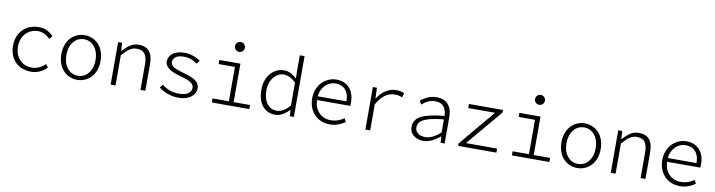

<svg xmlns="http://www.w3.org/2000/svg" viewBox="-27 -1508 8448 2267"><g transform="rotate(10 4197.5 -374.5)"><path d="M347.2 13.2Q272 13.2 212.9 -17.8Q153.8 -48.8 119.4 -110.1Q85 -171.4 85 -253.9Q85 -336.9 121.3 -398.7Q157.7 -460.4 217.3 -491.2Q276.9 -522 350.1 -522Q448.7 -522 523.9 -444.8L493.2 -405.8Q425.8 -473.1 351.1 -473.1Q259.3 -473.1 202.1 -412.1Q145 -351.1 145 -253.9Q145 -156.2 201.4 -96.2Q257.8 -36.1 350.1 -36.1Q431.2 -36.1 508.8 -106.9L536.1 -68.8Q452.6 13.2 347.2 13.2Z M664.6 -253.9Q664.6 -316.4 683.3 -367.7Q702.1 -418.9 734.4 -452.4Q766.6 -485.8 809.1 -503.9Q851.6 -522 899.4 -522Q947.3 -522 989.7 -503.9Q1032.2 -485.8 1064.7 -452.4Q1097.2 -418.9 1116 -367.7Q1134.8 -316.4 1134.8 -253.9Q1134.8 -192.4 1116 -141.4Q1097.2 -90.3 1064.7 -56.9Q1032.2 -23.4 989.7 -5.1Q947.3 13.2 899.4 13.2Q851.6 13.2 809.1 -5.1Q766.6 -23.4 734.4 -56.9Q702.1 -90.3 683.3 -141.4Q664.6 -192.4 664.6 -253.9ZM1074.7 -253.9Q1074.7 -351.1 1025.4 -412.1Q976.1 -473.1 899.4 -473.1Q822.8 -473.1 773.7 -412.1Q724.6 -351.1 724.6 -253.9Q724.6 -156.7 773.4 -96.4Q822.3 -36.1 899.4 -36.1Q976.6 -36.1 1025.6 -96.7Q1074.7 -157.2 1074.7 -253.9Z M1300.3 0V-509.8H1348.1L1354 -414.1H1358.4Q1403.3 -466.3 1447.8 -494.1Q1492.2 -522 1545.4 -522Q1632.8 -522 1674.6 -471.4Q1716.3 -420.9 1716.3 -317.9V0H1658.2V-310.1Q1658.2 -392.1 1627.9 -431.6Q1597.7 -471.2 1531.2 -471.2Q1485.4 -471.2 1447.8 -446Q1410.2 -420.9 1358.4 -361.8V0Z M2113.8 13.2Q1986.3 13.2 1877.9 -66.9L1907.7 -106.9Q1950.7 -71.3 1999.8 -53.2Q2048.8 -35.2 2116.7 -35.2Q2185.5 -35.2 2222.7 -62Q2259.8 -88.9 2259.8 -130.9Q2259.8 -165.5 2223.9 -191.2Q2188 -216.8 2092.8 -241.2Q2038.1 -255.4 1997.1 -274.9Q1956.1 -294.4 1930.4 -322.5Q1904.8 -350.6 1904.8 -382.8Q1904.8 -443.4 1955.3 -482.7Q2005.9 -522 2099.6 -522Q2147.9 -522 2199.5 -504.4Q2251 -486.8 2287.6 -460L2256.8 -418.9Q2186 -475.1 2098.6 -475.1Q2027.8 -475.1 1996.8 -450.2Q1965.8 -425.3 1965.8 -386.2Q1965.8 -353.5 2005.6 -329.8Q2045.4 -306.2 2122.1 -286.1Q2229.5 -257.3 2274.7 -222.9Q2319.8 -188.5 2319.8 -134.8Q2319.8 -72.3 2264.4 -29.5Q2209 13.2 2113.8 13.2Z M2667.5 -702.1Q2667.5 -728.5 2684.6 -745.4Q2701.7 -762.2 2726.6 -762.2Q2751.5 -762.2 2768.6 -745.4Q2785.6 -728.5 2785.6 -702.1Q2785.6 -677.7 2768.3 -660.9Q2751 -644 2726.6 -644Q2702.1 -644 2684.8 -660.9Q2667.5 -677.7 2667.5 -702.1ZM2513.7 0V-48.8H2709.5V-460.9H2513.7V-509.8H2766.6V-48.8H2963.4V0Z M3274.9 13.2Q3177.7 13.2 3120.4 -57.1Q3063 -127.4 3063 -253.9Q3063 -313.5 3081.5 -364.5Q3100.1 -415.5 3131.1 -449.7Q3162.1 -483.9 3202.6 -502.9Q3243.2 -522 3287.1 -522Q3330.1 -522 3366.7 -504.4Q3403.3 -486.8 3441.9 -451.2L3439.9 -553.2V-729H3497.1V0H3449.2L3442.9 -74.2H3439.9Q3406.2 -36.6 3362.8 -11.7Q3319.3 13.2 3274.9 13.2ZM3284.2 -37.1Q3364.3 -37.1 3439.9 -127V-400.9Q3368.7 -472.2 3294.9 -472.2Q3222.7 -472.2 3172.9 -409.4Q3123 -346.7 3123 -253.9Q3123 -154.8 3166 -95.9Q3209 -37.1 3284.2 -37.1Z M3927.7 13.2Q3856.9 13.2 3799.3 -18.3Q3741.7 -49.8 3706.8 -111.3Q3671.9 -172.9 3671.9 -253.9Q3671.9 -314 3692.4 -365.2Q3712.9 -416.5 3746.8 -450.2Q3780.8 -483.9 3824.2 -502.9Q3867.7 -522 3914.6 -522Q4015.1 -522 4073.5 -458.3Q4131.8 -394.5 4131.8 -285.2Q4131.8 -257.3 4129.9 -244.1H3732.4Q3733.4 -152.3 3789.3 -94.7Q3845.2 -37.1 3933.6 -37.1Q4016.1 -37.1 4089.8 -88.9L4111.8 -46.9Q4070.3 -19 4027.1 -2.9Q3983.9 13.2 3927.7 13.2ZM3731.4 -289.1H4076.7Q4076.7 -378.4 4033.4 -426.8Q3990.2 -475.1 3914.6 -475.1Q3846.2 -475.1 3793.7 -424.1Q3741.2 -373 3731.4 -289.1Z M4354.5 0V-509.8H4403.3L4408.2 -383.8H4411.1Q4451.7 -447.8 4508.8 -484.9Q4565.9 -522 4634.3 -522Q4693.8 -522 4730.5 -501L4715.3 -449.2Q4689 -460.4 4671.1 -464.1Q4653.3 -467.8 4624 -467.8Q4500 -467.8 4412.1 -313V0Z M5050.8 13.2Q4981.4 13.2 4933.6 -23.7Q4885.7 -60.5 4885.7 -127Q4885.7 -213.9 4969.5 -258.3Q5053.2 -302.7 5247.1 -320.8Q5246.6 -352.1 5239.5 -377.9Q5232.4 -403.8 5217 -425.5Q5201.7 -447.3 5174.1 -459.7Q5146.5 -472.2 5108.9 -472.2Q5028.8 -472.2 4951.7 -404.8L4927.7 -448.2Q4961.9 -477.1 5011.2 -499.5Q5060.5 -522 5117.7 -522Q5210.9 -522 5257.8 -467Q5304.7 -412.1 5304.7 -321.8V0H5256.8L5252 -75.2H5249Q5142.6 13.2 5050.8 13.2ZM5064 -35.2Q5151.9 -35.2 5247.1 -123V-278.8Q5133.3 -268.1 5065.4 -247.8Q4997.6 -227.5 4970.2 -199.5Q4942.9 -171.4 4942.9 -130.9Q4942.9 -98.6 4960.9 -76.2Q4979 -53.7 5005.4 -44.4Q5031.7 -35.2 5064 -35.2Z M5467.3 0V-30.8L5828.6 -460.9H5506.3V-509.8H5914.6V-479L5552.2 -48.8H5925.3V0Z M6265.1 -702.1Q6265.1 -728.5 6282.2 -745.4Q6299.3 -762.2 6324.2 -762.2Q6349.1 -762.2 6366.2 -745.4Q6383.3 -728.5 6383.3 -702.1Q6383.3 -677.7 6366 -660.9Q6348.6 -644 6324.2 -644Q6299.8 -644 6282.5 -660.9Q6265.1 -677.7 6265.1 -702.1ZM6111.3 0V-48.8H6307.1V-460.9H6111.3V-509.8H6364.3V-48.8H6561V0Z M6660.6 -253.9Q6660.6 -316.4 6679.4 -367.7Q6698.2 -418.9 6730.5 -452.4Q6762.7 -485.8 6805.2 -503.9Q6847.7 -522 6895.5 -522Q6943.4 -522 6985.8 -503.9Q7028.3 -485.8 7060.8 -452.4Q7093.3 -418.9 7112.1 -367.7Q7130.9 -316.4 7130.9 -253.9Q7130.9 -192.4 7112.1 -141.4Q7093.3 -90.3 7060.8 -56.9Q7028.3 -23.4 6985.8 -5.1Q6943.4 13.2 6895.5 13.2Q6847.7 13.2 6805.2 -5.1Q6762.7 -23.4 6730.5 -56.9Q6698.2 -90.3 6679.4 -141.4Q6660.6 -192.4 6660.6 -253.9ZM7070.8 -253.9Q7070.8 -351.1 7021.5 -412.1Q6972.2 -473.1 6895.5 -473.1Q6818.8 -473.1 6769.8 -412.1Q6720.7 -351.1 6720.7 -253.9Q6720.7 -156.7 6769.5 -96.4Q6818.4 -36.1 6895.5 -36.1Q6972.7 -36.1 7021.7 -96.7Q7070.8 -157.2 7070.8 -253.9Z M7296.4 0V-509.8H7344.2L7350.1 -414.1H7354.5Q7399.4 -466.3 7443.8 -494.1Q7488.3 -522 7541.5 -522Q7628.9 -522 7670.7 -471.4Q7712.4 -420.9 7712.4 -317.9V0H7654.3V-310.1Q7654.3 -392.1 7624 -431.6Q7593.8 -471.2 7527.3 -471.2Q7481.4 -471.2 7443.8 -446Q7406.2 -420.9 7354.5 -361.8V0Z M8125 13.2Q8054.2 13.2 7996.6 -18.3Q7939 -49.8 7904.1 -111.3Q7869.1 -172.9 7869.1 -253.9Q7869.1 -314 7889.6 -365.2Q7910.2 -416.5 7944.1 -450.2Q7978 -483.9 8021.5 -502.9Q8064.9 -522 8111.8 -522Q8212.4 -522 8270.8 -458.3Q8329.1 -394.5 8329.1 -285.2Q8329.1 -257.3 8327.1 -244.1H7929.7Q7930.7 -152.3 7986.6 -94.7Q8042.5 -37.1 8130.9 -37.1Q8213.4 -37.1 8287.1 -88.9L8309.1 -46.9Q8267.6 -19 8224.4 -2.9Q8181.2 13.2 8125 13.2ZM7928.7 -289.1H8273.9Q8273.9 -378.4 8230.7 -426.8Q8187.5 -475.1 8111.8 -475.1Q8043.5 -475.1 7991 -424.1Q7938.5 -373 7928.7 -289.1Z"/></g></svg>

Font: Office Code Pro Light
Style: Regular
Weight: 300
Designer: Nathan Rutzky & Paul D. Hunt
Foundry: Adobe Systems Incorporated
Version: Version 1.004;PS 001.004;hotconv 1.0.70;makeotf.lib2.5.58329